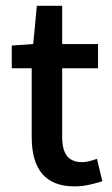

<svg xmlns="http://www.w3.org/2000/svg" viewBox="-20 -645 395 677"><path d="M97.2 -489.7 109.9 -624.5H199.2V-489.7H325.7V-404.3H199.2V-161.6Q199.2 -117.2 216.3 -95.2Q233.4 -73.2 270 -73.2Q290 -73.2 321.8 -85L340.8 -5.9Q314 2.4 290.8 7.3Q267.6 12.2 242.7 12.2Q91.8 12.2 91.8 -161.6V-404.3H21.5V-484.4Z"/></svg>

Font: Varta
Style: Bold
Weight: 700
Designer: Joana Correia, Viktoriya Grabowska, Eben Sorkin
Foundry: Sorkin Type
Version: Version 1.002; ttfautohint (v1.3) -l 8 -r 24 -G 200 -x 12 -H